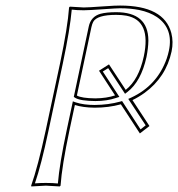

<svg xmlns="http://www.w3.org/2000/svg" viewBox="-20 -672 645 695"><path d="M197.8 -444.8Q225.1 -574.2 230 -645L232.9 -647.9Q234.9 -647.9 283.2 -645Q298.8 -645 353 -648.9Q401.9 -652.3 414.6 -651.9Q573.7 -651.9 600.1 -552.7Q608.4 -520.5 601.1 -485.8Q581.1 -392.6 503.4 -335.9Q482.4 -320.8 459.5 -309.6L521 -215.8L486.3 -189L417.5 -294.4Q373 -282.2 322.8 -282.2Q279.8 -282.7 251 -292L231.4 -200.2Q204.1 -70.8 199.2 0L196.3 2.9Q194.3 2.9 146 0L93.3 2.9L92.8 0Q117.2 -68.8 145.5 -200.2ZM311 -574.2 258.3 -326.2Q275.4 -316.4 325.2 -315.9Q366.2 -316.4 396.5 -326.7L338.4 -416L374.5 -439L435.1 -346.7Q482.4 -383.8 500.5 -467.8Q528.3 -598.1 437.5 -615.2Q420.9 -618.2 400.4 -618.2Q331.1 -618.2 317.4 -592.8Q313.5 -585.4 311 -574.2ZM207.5 -442.9 155.3 -197.8Q129.4 -75.2 106.4 -8.3Q125 -9.8 146 -9.8Q171.4 -9.8 189.5 -7.8Q195.3 -78.6 221.7 -202.1L243.7 -305.2L254.4 -301.3Q283.2 -292 322.8 -292Q372.6 -292.5 415 -304.2L421.9 -306.2L488.8 -203.6L507.3 -218.3L444.3 -314L455.1 -318.8Q548.8 -362.3 583.5 -460Q588.4 -474.6 591.3 -488.3Q608.4 -568.8 547.9 -610.4Q521.5 -627.9 484.4 -635.7Q452.6 -642.1 414.6 -642.1Q402.8 -642.1 355 -638.7Q299.3 -634.8 283.2 -634.8Q257.8 -634.8 239.7 -637.2Q233.4 -565.9 207.5 -442.9ZM301.3 -576.2Q309.1 -612.3 343.8 -622.1Q365.7 -627.9 400.4 -627.9Q516.1 -627.9 517.1 -526.4Q517.1 -524.9 517.1 -524.4Q516.6 -498 510.3 -465.8Q490.7 -377 440.9 -338.9L432.6 -332.5L371.6 -425.3L352.1 -413.1L412.1 -321.3L399.9 -317.4Q367.2 -306.2 325.2 -306.2Q272 -306.6 252.9 -317.4L247.1 -321.3Z"/></svg>

Font: Linux Biolinum Outline O
Style: Italic
Weight: 400
Italic angle: -12°
Designer: Philipp H. Poll
Foundry: Philipp H. Poll
Version: Version 0.6.2